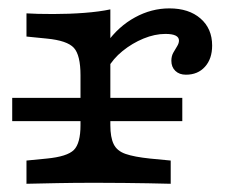

<svg xmlns="http://www.w3.org/2000/svg" viewBox="-20 -447 584 467"><path d="M212.1 -2.4Q158.9 -2.4 120.2 -1.6Q81.5 -0.8 44.4 0V-56.5L93.5 -61.3Q143.5 -66.1 159.7 -82.3Q175.8 -98.4 175.8 -142.7V-206.5H248.4V-142.7Q248.4 -112.9 256.5 -96.4Q264.5 -79.8 285.5 -72.6Q306.5 -65.3 345.2 -61.3L395.2 -56.5V0Q368.5 -0.8 341.1 -1.2Q313.7 -1.6 282.3 -2Q250.8 -2.4 212.1 -2.4ZM175.8 -206.5V-263.7Q175.8 -312.9 159.7 -330.6Q143.5 -348.4 93.5 -353.2L44.4 -358.1V-414.5Q55.6 -413.7 72.6 -413.3Q89.5 -412.9 109.7 -412.9Q148.4 -412.9 185.1 -415.7Q221.8 -418.5 248.4 -424.2V-414.5V-206.5ZM432.3 -265.3Q416.1 -265.3 406.5 -274.6Q396.8 -283.9 396.8 -299.2Q396.8 -310.5 401.6 -319Q406.5 -327.4 410.9 -334.7Q415.3 -341.9 415.3 -348.4Q415.3 -364.5 382.3 -364.5Q356.5 -364.5 329 -353.2Q301.6 -341.9 278.2 -323Q254.8 -304 241.9 -280.6L239.5 -342.7Q268.5 -383.1 308.5 -404.8Q348.4 -426.6 391.9 -426.6Q439.5 -426.6 467.7 -402Q496 -377.4 496 -336.3Q496 -304 478.6 -284.7Q461.3 -265.3 432.3 -265.3ZM9.7 -152.4V-208.9H423.4V-152.4Z"/></svg>

Font: Playfair 5pt SemiExpanded Light
Style: Regular
Weight: 300
Width: 6
Designer: Claus Eggers Sørensen
Foundry: Claus Eggers Sørensen
Version: Version 2.203